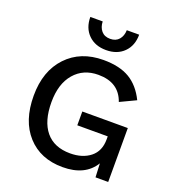

<svg xmlns="http://www.w3.org/2000/svg" viewBox="-157 -1006 1037 1138"><g transform="rotate(20 362.0 -436.5)"><path d="M217 -883H295Q296 -847 315.5 -824Q335 -801 371 -801Q407 -801 426.5 -824Q446 -847 447 -883H525Q525 -814 483 -772Q441 -730 371 -730Q301 -730 259 -772Q217 -814 217 -883ZM364 -340H651V0H571L567 -87Q508 10 366 10Q226 10 143.5 -81Q61 -172 61 -330Q61 -486 148 -578Q235 -670 379 -670Q481 -670 544.5 -632Q608 -594 647 -514L548 -467Q510 -577 380 -577Q286 -577 229.5 -511.5Q173 -446 173 -330Q173 -210 226 -146Q279 -82 380 -82Q458 -82 507 -121Q556 -160 556 -234V-253H364Z"/></g></svg>

Font: Elaine Sans Medium
Style: Regular
Weight: 500
Designer: Wei Huang
Foundry: Wei Huang
Version: Version 2.001;December 24, 2019;FontCreator 12.0.0.2547 64-b